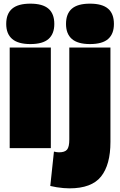

<svg xmlns="http://www.w3.org/2000/svg" viewBox="-20 -810 657 1050"><path d="M146 -569Q79 -569 46.5 -597Q14 -625 14 -679Q14 -735 46.5 -762.5Q79 -790 146 -790Q213 -790 245 -762.5Q277 -735 277 -679Q277 -625 245.5 -597Q214 -569 146 -569ZM33 0V-550H258V0ZM584 -550V-34Q584 91 532.5 155.5Q481 220 360 220Q345 220 327 218.5Q309 217 290 214Q271 211 255 207L275 19Q283 21 289.5 22Q296 23 303 23Q334 23 346.5 8.5Q359 -6 359 -47V-550ZM472 -569Q405 -569 373 -597Q341 -625 341 -679Q341 -735 373 -762.5Q405 -790 472 -790Q539 -790 571 -762.5Q603 -735 603 -679Q603 -625 571.5 -597Q540 -569 472 -569Z"/></svg>

Font: Georama Black
Style: Regular
Weight: 900
Designer: Jean-Baptiste Levee
Foundry: Production Type
Version: Version 1.001